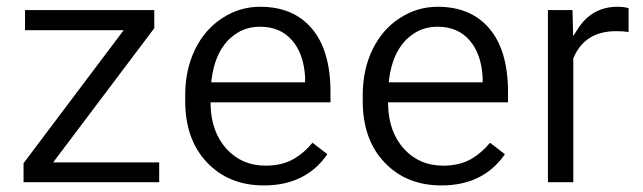

<svg xmlns="http://www.w3.org/2000/svg" viewBox="-20 -551 1918 573"><path d="M153.3 -66.4H455.1V-7.3H50.3V-64L340.3 -449.2L349.1 -460.9H334.5H54.7V-521H440.4V-466.8L147.5 -78.1L138.7 -66.4Z M767.6 2.4Q663.1 2.4 598.1 -65.9Q532.7 -134.3 532.7 -249.5V-266.1Q532.7 -304.7 540 -338.9Q547.4 -373 562 -403.3Q591.3 -463.4 643.6 -497.1Q695.3 -530.8 756.3 -530.8Q856 -530.8 911.1 -465.3Q966.3 -399.9 966.3 -275.9V-245.6H615.7H608.4V-238.3Q610.4 -157.2 655.8 -106.9Q701.7 -56.6 772.5 -56.6Q822.3 -56.6 857.4 -77.1Q888.7 -95.7 912.6 -125L957 -90.8Q892.6 2.4 767.6 2.4ZM756.3 -471.2Q737.3 -471.2 720 -466.6Q702.6 -461.9 687.5 -452.4Q672.4 -442.9 659.2 -429.2Q620.6 -387.7 611.3 -313.5L610.4 -305.2H618.7H883.3H890.6V-312.5V-319.3V-319.8Q888.7 -355 878.9 -382.8Q869.1 -410.6 851.6 -430.7Q816.4 -471.2 756.3 -471.2Z M1297.4 2.4Q1192.9 2.4 1127.9 -65.9Q1062.5 -134.3 1062.5 -249.5V-266.1Q1062.5 -304.7 1069.8 -338.9Q1077.1 -373 1091.8 -403.3Q1121.1 -463.4 1173.3 -497.1Q1225.1 -530.8 1286.1 -530.8Q1385.7 -530.8 1440.9 -465.3Q1496.1 -399.9 1496.1 -275.9V-245.6H1145.5H1138.2V-238.3Q1140.1 -157.2 1185.5 -106.9Q1231.4 -56.6 1302.2 -56.6Q1352.1 -56.6 1387.2 -77.1Q1418.5 -95.7 1442.4 -125L1486.8 -90.8Q1422.4 2.4 1297.4 2.4ZM1286.1 -471.2Q1267.1 -471.2 1249.8 -466.6Q1232.4 -461.9 1217.3 -452.4Q1202.1 -442.9 1189 -429.2Q1150.4 -387.7 1141.1 -313.5L1140.1 -305.2H1148.4H1413.1H1420.4V-312.5V-319.3V-319.8Q1418.5 -355 1408.7 -382.8Q1398.9 -410.6 1381.3 -430.7Q1346.2 -471.2 1286.1 -471.2Z M1856 -455.6Q1838.4 -458 1818.8 -458Q1725.1 -458 1691.4 -377.9L1690.9 -376.5V-375V-7.3H1615.2V-521H1688.5L1689.9 -467.3L1690.4 -442.9L1703.6 -463.4Q1745.6 -530.8 1823.2 -530.8Q1843.8 -530.8 1856 -526.4Z"/></svg>

Font: Vazir Light FD
Style: Light-FD
Weight: 300
Designer: Saber Rastikerdar
Foundry: Saber Rastikerdar
Version: Version 30.1.0